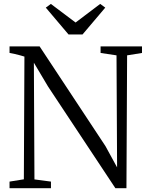

<svg xmlns="http://www.w3.org/2000/svg" viewBox="-20 -986 778 1006"><path d="M30 0V-34.5L105 -46.5L108 -689.5Q99 -692.5 85.8 -696Q72.5 -699.5 58.2 -703Q44 -706.5 30 -708.5V-743H187.5L532.5 -220.5L593.5 -109L590.5 -696L507 -708.5V-743H724V-708.5L646 -696L642.5 0H584.5L231.5 -533L157.5 -657.5L160.5 -46L247 -34.5V0ZM339 -805.5 220 -946 246.5 -965.5 376 -868 505 -965.5 531.5 -946 412.5 -805.5Z"/></svg>

Font: Merriweather 60pt Light
Style: Regular
Weight: 300
Version: Version 2.100